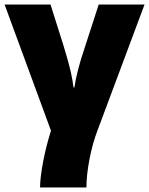

<svg xmlns="http://www.w3.org/2000/svg" viewBox="-21 -573 647 833"><path d="M354 240.2H152.8Q152.8 200.7 165.5 132.1Q178.2 63.5 200.2 -5.9L-1 -553.2H198.2L254.9 -374Q278.3 -296.9 286.4 -260Q294.4 -223.1 297.9 -193.8H301.8Q312 -264.2 346.2 -365.2L407.2 -553.2H606L401.9 -6.8Q380.9 47.4 367.4 116.9Q354 186.5 354 240.2Z"/></svg>

Font: Open Sans ExtBd
Style: Bold
Weight: 800
Foundry: Ascender Corporation
Version: Version 1.10